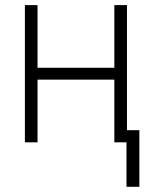

<svg xmlns="http://www.w3.org/2000/svg" viewBox="-20 -550 601 742"><path d="M125 -288.1H421.9V-530.3H470.7V-46.9H518.6V171.9H468.8V0H421.9V-242.2H125V0H76.2V-530.3H125Z"/></svg>

Font: Pretendard GOV ExtraLight
Style: Regular
Weight: 200
Designer: Base glyphs from Inter by Rasmus Andersson; Hangeul glyphs from Noto Sans CJK(Source Han Sans) by Jang Soo-young and Kan
Foundry: Kil Hyung-jin
Version: Version 1.309